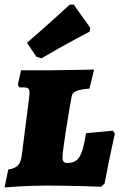

<svg xmlns="http://www.w3.org/2000/svg" viewBox="-37 -811 528 839"><path d="M355 -673 357 -690 285 -791H268C268 -791 175 -705 81 -624L122 -563L144 -556C247 -617 355 -673 355 -673ZM164 0C288 0 405 5 405 5L420 -9C441 -122 465 -227 465 -227C463 -231 459 -236 456 -240L339 -229C322 -123 305 -99 255 -99C243 -99 236 -106 236 -122C236 -155 264 -323 276 -389C279 -410 297 -419 354 -424L374 -507C374 -507 232 -504 192 -504H55L41 -441C43 -437 45 -433 47 -429H67C85 -429 92 -425 92 -406C92 -402 92 -396 91 -390L59 -139C54 -92 40 -77 -1 -70L-17 8C-17 8 77 0 164 0Z"/></svg>

Font: Alegreya SC Black
Style: Italic
Weight: 900
Italic angle: -7°
Designer: Juan Pablo del Peral
Foundry: Huerta Tipografica
Version: Version 2.007;PS 002.007;hotconv 1.0.88;makeotf.lib2.5.64775